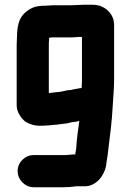

<svg xmlns="http://www.w3.org/2000/svg" viewBox="-20 -738 549 806"><path d="M277 -360C265 -360 253 -357 240 -354L228 -352L207 -350C200 -349 193 -348 185 -347V-550C185 -557 185 -564 186 -571C186 -574 186 -577 187 -580C190 -580 194 -580 197 -581H281C289 -581 298 -582 308 -583H324V-407C324 -398 324 -388 323 -378V-369C321 -368 319 -368 317 -368C304 -365 289 -364 277 -360ZM259 -87H122C85 -87 54 -57 54 -20C54 17 85 48 122 48H247C263 48 278 47 291 45C294 45 296 45 299 44H336C383 44 419 0 426 -47C428 -67 432 -81 434 -105C441 -163 450 -228 453 -290C455 -329 459 -366 459 -406V-633C459 -683 417 -718 370 -718H331C311 -718 297 -716 281 -716H204C193 -716 181 -714 170 -714C136 -714 115 -708 94 -692C65 -671 55 -644 52 -601C52 -585 50 -567 50 -548V-296C50 -267 70 -240 87 -227C105 -216 125 -210 146 -210C172 -210 197 -213 221 -215L243 -218C254 -219 264 -220 274 -223C277 -224 280 -225 282 -225C292 -226 302 -227 311 -230H313C307 -189 302 -154 300 -115C299 -104 296 -97 296 -90C282 -90 272 -88 259 -87Z"/></svg>

Font: Electronic
Style: UltThk
Weight: 900
Version: Version 1.011